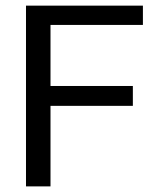

<svg xmlns="http://www.w3.org/2000/svg" viewBox="-20 -664 557 684"><path d="M159.9 0V-286.9H453.3V-357.7H159.9V-575.2H489.1V-643.9H72.6V0Z"/></svg>

Font: Arad-VF Thin Dots1
Style: Regular
Weight: 100
Designer: Mohammad Darvishi
Version: Version 1.000;August 30, 2024;FontCreator 15.0.0.2992 64-bit